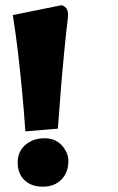

<svg xmlns="http://www.w3.org/2000/svg" viewBox="-20 -658 451 732"><path d="M237.8 -580.6Q231.4 -528.3 224.6 -458.3Q217.8 -388.2 211.7 -312.7Q205.6 -237.3 200.7 -167.5L76.7 -157.2Q70.8 -241.2 63.7 -315.7Q56.6 -390.1 48.3 -460.2Q40 -530.3 28.8 -600.6L214.8 -638.2Q230.5 -633.3 236.1 -620.8Q241.7 -608.4 237.8 -580.6ZM240.7 -43.9Q240.7 -0.5 214.1 26.6Q187.5 53.7 143.1 53.7Q99.1 53.7 73.2 28.6Q47.4 3.4 47.4 -38.1Q47.4 -80.6 76.9 -105.7Q106.4 -130.9 149.9 -130.9Q191.4 -130.9 216.1 -103.3Q240.7 -75.7 240.7 -43.9Z"/></svg>

Font: Abu Sayed
Style: Regular
Weight: 400
Designer: Jayed Ahsan Saad
Foundry: Codepotro
Version: Codepotro Abu Sayed;Version 0.800